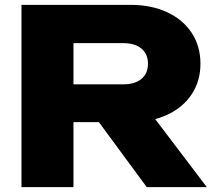

<svg xmlns="http://www.w3.org/2000/svg" viewBox="-20 -770 893 790"><path d="M588.9 -507.8Q588.9 -548.1 561.8 -570.3Q534.7 -592.5 486.8 -592.5H186.2L282.3 -693.8V0H68.4V-750H517Q602.2 -750 667.4 -719.9Q732.6 -689.8 768.7 -634.9Q804.8 -580 804.8 -507.8Q804.8 -436.6 768.7 -382Q732.6 -327.4 667.4 -297.5Q602.2 -267.5 517 -267.5H216.3V-423H486.8Q534.7 -423 561.8 -445.2Q588.9 -467.5 588.9 -507.8ZM564.8 -351 830.9 0H583.9L325.3 -351Z"/></svg>

Font: Unbounded Variable
Style: Regular
Weight: 400
Designer: Luke Prowse, Jean-Baptiste Morizot, Fátima Lázaro, Florian Runge
Foundry: NaN
Version: Version 1.600;FEAKit 1.0